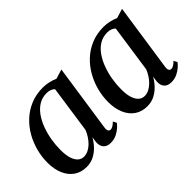

<svg xmlns="http://www.w3.org/2000/svg" viewBox="-65 -879 1223 1223"><g transform="rotate(-45 546.5 -268.0)"><path d="M442.5 -88.5Q439.5 -66.5 445.5 -58.2Q451.5 -50 461.5 -50Q470.5 -50 481.8 -56.5Q493 -63 507 -77L519.5 -53.5Q513 -43.5 496.8 -28.5Q480.5 -13.5 456.2 -1.5Q432 10.5 401.5 10.5Q370 10.5 353.2 -7.5Q336.5 -25.5 338.5 -59L344 -98Q329.5 -71 306.2 -46Q283 -21 252.5 -5.2Q222 10.5 185.5 10.5Q136 10.5 100.5 -14Q65 -38.5 46 -82.8Q27 -127 27 -186Q27 -237.5 40.5 -289Q54 -340.5 80.2 -386.5Q106.5 -432.5 145 -468.2Q183.5 -504 233.8 -524.8Q284 -545.5 345.5 -545.5Q371.5 -545.5 398.2 -539.2Q425 -533 446 -523.5L509.5 -543ZM392.5 -482.5Q383.5 -492 369.2 -497.8Q355 -503.5 336.5 -503.5Q296.5 -503.5 265.5 -484.5Q234.5 -465.5 211.5 -432.8Q188.5 -400 173.2 -358.5Q158 -317 150.5 -272.5Q143 -228 143 -185Q143 -138 152.8 -107.8Q162.5 -77.5 179.5 -62.8Q196.5 -48 219 -48Q239 -48 258 -57.2Q277 -66.5 293.8 -82.5Q310.5 -98.5 323.8 -119Q337 -139.5 346 -161.5Z M989 -88.5Q986 -66.5 992 -58.2Q998 -50 1008 -50Q1017 -50 1028.2 -56.5Q1039.5 -63 1053.5 -77L1066 -53.5Q1059.5 -43.5 1043.2 -28.5Q1027 -13.5 1002.8 -1.5Q978.5 10.5 948 10.5Q916.5 10.5 899.8 -7.5Q883 -25.5 885 -59L890.5 -98Q876 -71 852.8 -46Q829.5 -21 799 -5.2Q768.5 10.5 732 10.5Q682.5 10.5 647 -14Q611.5 -38.5 592.5 -82.8Q573.5 -127 573.5 -186Q573.5 -237.5 587 -289Q600.5 -340.5 626.8 -386.5Q653 -432.5 691.5 -468.2Q730 -504 780.2 -524.8Q830.5 -545.5 892 -545.5Q918 -545.5 944.8 -539.2Q971.5 -533 992.5 -523.5L1056 -543ZM939 -482.5Q930 -492 915.8 -497.8Q901.5 -503.5 883 -503.5Q843 -503.5 812 -484.5Q781 -465.5 758 -432.8Q735 -400 719.8 -358.5Q704.5 -317 697 -272.5Q689.5 -228 689.5 -185Q689.5 -138 699.2 -107.8Q709 -77.5 726 -62.8Q743 -48 765.5 -48Q785.5 -48 804.5 -57.2Q823.5 -66.5 840.2 -82.5Q857 -98.5 870.2 -119Q883.5 -139.5 892.5 -161.5Z"/></g></svg>

Font: Merriweather 72pt Medium
Style: Italic
Weight: 500
Italic angle: -7.8°
Version: Version 2.101